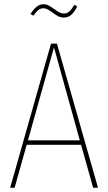

<svg xmlns="http://www.w3.org/2000/svg" viewBox="-20 -887 510 907"><path d="M420 0 363 -203H106L49 0H28L221 -681H249L443 0ZM112 -224H357L235 -663ZM228 -828Q225 -830 216 -836Q207 -842 199.5 -845Q192 -848 186 -848Q172 -848 161.5 -840Q151 -832 138 -813L124 -821Q139 -844 153.5 -855.5Q168 -867 186 -867Q198 -867 208 -862Q218 -857 235 -845Q250 -834 260.5 -828.5Q271 -823 282 -823Q296 -823 307 -832.5Q318 -842 331 -864L345 -857Q331 -829 316 -816.5Q301 -804 282 -804Q268 -804 255.5 -810Q243 -816 228 -828Z"/></svg>

Font: Fira Sans Extra Condensed Thin
Style: Regular
Weight: 250
Width: 1
Designer: Carrois Corporate & Edenspiekermann AG
Foundry: Carrois Corporate GbR & Edenspiekermann AG
Version: Version 4.203